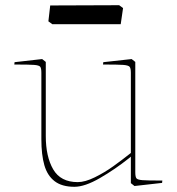

<svg xmlns="http://www.w3.org/2000/svg" viewBox="-20 -708 679 738"><path d="M139 -173V-428Q139 -446 134.5 -451.5Q130 -457 111.5 -458.5Q93 -460 35 -460L36 -469L142 -481L156 -470V-185Q156 -106 184.5 -57Q213 -8 279 -8Q307 -8 344.5 -26.5Q382 -45 415.5 -69Q449 -93 483 -120V-428Q483 -446 478 -451.5Q473 -457 454 -458.5Q435 -460 376 -460L377 -469L486 -481L500 -470V-46Q500 -28 504.5 -22.5Q509 -17 527.5 -15.5Q546 -14 604 -14L603 -5L497 7L483 -4Q483 -39 483 -55.5Q483 -72 483 -106L476 -100Q422 -57 364 -23.5Q306 10 266 10Q218 10 190 -11.5Q162 -33 150.5 -73Q139 -113 139 -173ZM181 -615 166 -626 173 -687 438 -688 453 -677 444 -615Z"/></svg>

Font: TMT Limkin
Style: Regular
Weight: 400
Designer: Gabriel Drozdov
Version: Version 1.000;Glyphs 3.1.2 (3151)